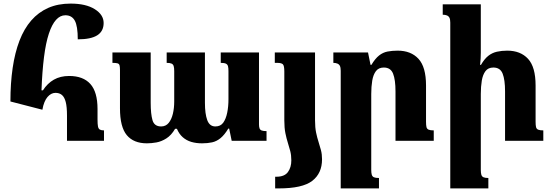

<svg xmlns="http://www.w3.org/2000/svg" viewBox="-20 -784 3067 1069"><path d="M216 -173 38 -219Q38 -321 50.5 -406Q63 -491 88.5 -557.5Q114 -624 154 -670Q194 -716 248.5 -740Q303 -764 373 -764Q458 -764 507.5 -733Q557 -702 557 -656Q557 -610 521.5 -587.5Q486 -565 413 -565Q413 -639 396.5 -669Q380 -699 344 -699Q315 -699 292 -673.5Q269 -648 252 -596.5Q235 -545 225 -466Q215 -387 211 -281H219Q244 -320 280 -340.5Q316 -361 365 -361Q443 -361 483 -316.5Q523 -272 523 -177V-118Q523 -93 525.5 -80Q528 -67 536 -62.5Q544 -58 559 -58V0H353V-140Q353 -189 346 -216Q339 -243 325 -255Q311 -267 289 -267Q276 -267 265 -261Q254 -255 244.5 -244Q235 -233 227.5 -215Q220 -197 216 -173Z M1209 -492H1422V-91Q1422 -78 1425 -69.5Q1428 -61 1437 -57.5Q1446 -54 1464 -54V0H1270L1256 -68H1251Q1230 -33 1208 -15Q1186 3 1161 8.5Q1136 14 1105 14Q1072 14 1045 6Q1018 -2 997.5 -20Q977 -38 965 -67H955Q934 -31 906.5 -13.5Q879 4 851 9Q823 14 798 14Q724 14 686 -31.5Q648 -77 648 -181V-395Q648 -412 645.5 -420.5Q643 -429 634 -431.5Q625 -434 606 -434V-492H819V-212Q819 -150 829 -115Q839 -80 877 -80Q903 -80 919 -99.5Q935 -119 942.5 -150.5Q950 -182 950 -219V-388Q950 -406 947 -416Q944 -426 935 -430Q926 -434 908 -434V-492H1121V-212Q1121 -150 1134 -115Q1147 -80 1179 -80Q1208 -80 1223 -101Q1238 -122 1245 -156.5Q1252 -191 1252 -231V-388Q1252 -405 1249.5 -415Q1247 -425 1238 -429.5Q1229 -434 1209 -434Z M1563 -114V-386Q1563 -418 1555 -426Q1547 -434 1523 -434H1510V-492H1734V-114Q1734 -74 1740 -45.5Q1746 -17 1753.5 6Q1761 29 1767 52Q1773 75 1773 103Q1773 181 1718.5 223Q1664 265 1532 265H1512V200H1519Q1564 200 1583 174Q1602 148 1602 109Q1602 80 1596 57Q1590 34 1582.5 10.5Q1575 -13 1569 -42.5Q1563 -72 1563 -114Z M2395 -58V0H2182V-275Q2182 -340 2168.5 -374Q2155 -408 2117 -408Q2088 -408 2073 -388Q2058 -368 2052.5 -335Q2047 -302 2047 -261V162Q2047 179 2050 189Q2053 199 2062 203Q2071 207 2090 207V265H1877V-390Q1877 -408 1872.5 -417Q1868 -426 1858.5 -430Q1849 -434 1836 -434V-492H2029L2043 -423H2048Q2069 -458 2090.5 -475Q2112 -492 2137.5 -497Q2163 -502 2194 -502Q2268 -502 2310 -456.5Q2352 -411 2352 -308V-106Q2352 -87 2354.5 -76.5Q2357 -66 2366.5 -62Q2376 -58 2395 -58Z M3005 -58V0H2792V-275Q2792 -340 2778.5 -374Q2765 -408 2727 -408Q2698 -408 2683 -388Q2668 -368 2662.5 -335Q2657 -302 2657 -261V162Q2657 179 2660 189Q2663 199 2672 203Q2681 207 2699 207V265H2487V-658Q2487 -676 2482.5 -685Q2478 -694 2468.5 -698Q2459 -702 2445 -702V-760H2657V-491Q2657 -474 2656 -457Q2655 -440 2653 -423H2658Q2677 -456 2698.5 -473Q2720 -490 2746.5 -496Q2773 -502 2804 -502Q2878 -502 2920 -456.5Q2962 -411 2962 -308V-106Q2962 -87 2964.5 -76.5Q2967 -66 2976.5 -62Q2986 -58 3005 -58Z"/></svg>

Font: Noto Serif Armenian ExtraBold
Style: Regular
Weight: 800
Version: Version 2.007